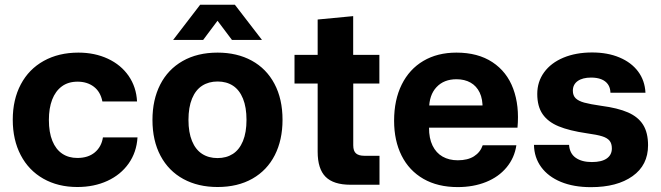

<svg xmlns="http://www.w3.org/2000/svg" viewBox="-20 -763 2729 793"><path d="M32.7 -268.4Q32.7 -351.7 65.9 -414.5Q99.1 -477.3 160.7 -511.5Q222.3 -545.7 303.9 -545.7Q371.4 -545.7 425.7 -520.4Q480 -495 511.5 -449.2Q543 -403.4 546 -344H402.9Q395 -384 367.5 -404.9Q340 -425.7 300.4 -425.7Q261.7 -425.7 235.4 -406.2Q209 -386.7 195.4 -351.4Q181.9 -316 181.9 -267.7Q181.9 -216.3 196.3 -181.1Q210.7 -145.9 237.1 -128.2Q263.4 -110.6 299.4 -110.6Q344 -110.6 371.6 -133.6Q399.1 -156.7 405.1 -195.4H547.9Q544.1 -134.1 511.3 -87.6Q478.4 -41.1 423.5 -15.9Q368.6 9.4 299.4 9.4Q219.6 9.4 159 -25Q98.4 -59.4 65.6 -122.3Q32.7 -185.1 32.7 -268.4Z M609.7 -267.7Q609.7 -350.7 641.6 -413.5Q673.6 -476.3 734.4 -511Q795.3 -545.7 878.7 -545.7Q959 -545.7 1019.7 -512.6Q1080.4 -479.4 1113.6 -416.8Q1146.9 -354.1 1146.9 -268Q1146.9 -185 1115.1 -122.4Q1083.3 -59.7 1022.6 -25.1Q961.9 9.4 878.7 9.4Q798.1 9.4 737.3 -23.7Q676.4 -56.9 643.1 -119.4Q609.7 -181.9 609.7 -267.7ZM998.1 -268Q998.1 -319.9 983.6 -355.6Q969.1 -391.3 942.4 -408.9Q915.7 -426.4 878.7 -426.4Q842 -426.4 815 -409Q788 -391.6 773.2 -355.9Q758.4 -320.1 758.4 -267.7Q758.4 -216.1 773.1 -180.6Q787.7 -145 814.6 -127.6Q841.4 -110.1 878.4 -110.1Q915.1 -110.1 941.9 -127.4Q968.6 -144.7 983.4 -180.3Q998.1 -215.9 998.1 -268ZM806.7 -743.4H950.1L1062 -598.1H938L878.4 -677.3L819.1 -598.1H695.1Z M1292 -136.3V-417.9H1196.4V-536.3H1292V-682.4L1438.7 -696.4V-536.3H1546.9V-417.9H1439V-163.1Q1439 -139.1 1450.4 -129.4Q1461.9 -119.6 1484.6 -119.6H1547.4V0H1427.3Q1357.4 0 1324.7 -32.8Q1292 -65.6 1292 -136.3Z M1607.7 -264.3Q1607.7 -350.3 1639.2 -413.8Q1670.7 -477.3 1728.7 -511.5Q1786.7 -545.7 1865.3 -545.7Q1954 -545.7 2013.8 -506.2Q2073.7 -466.7 2099.7 -396.5Q2125.7 -326.3 2117.3 -235.7H1752Q1751.7 -192 1766.5 -161.7Q1781.3 -131.3 1808 -116.2Q1834.7 -101 1870.7 -101Q1912 -101 1937.8 -117.5Q1963.7 -134 1973.7 -163H2112.7Q2105 -111 2072.3 -71.7Q2039.7 -32.3 1987.5 -11.3Q1935.3 9.7 1870.7 9.7Q1788 9.7 1728.8 -24.3Q1669.7 -58.3 1638.7 -120.2Q1607.7 -182 1607.7 -264.3ZM1739.3 -327.3H1986.7L1973 -313Q1974.3 -353.3 1961.2 -380.7Q1948 -408 1923.5 -421.8Q1899 -435.7 1865.3 -435.7Q1813.3 -435.7 1782.8 -403Q1752.3 -370.3 1752.3 -313Z M2185.4 -164.7H2330.3Q2332.9 -128.9 2357.9 -111.3Q2383 -93.7 2424.6 -93.7Q2465 -93.7 2486.1 -108.5Q2507.1 -123.3 2507.1 -149.9Q2507.1 -170.4 2497.4 -182.1Q2487.6 -193.7 2466.9 -200.1Q2446.1 -206.6 2404.1 -212.4Q2331 -223.1 2287.1 -241.4Q2243.1 -259.6 2221.1 -291.6Q2199 -323.6 2199 -375Q2199 -425.6 2227.4 -464.5Q2255.7 -503.4 2307.2 -524.9Q2358.7 -546.3 2425.6 -546.3Q2489.7 -546.3 2538.7 -525.6Q2587.7 -505 2615.6 -467.6Q2643.4 -430.3 2645.9 -380.1H2501.3Q2500.7 -401.4 2490.6 -415.2Q2480.6 -429 2463.1 -435.8Q2445.6 -442.6 2421.6 -442.6Q2386.1 -442.6 2366.1 -428.4Q2346 -414.1 2346 -388.3Q2346 -368.6 2357.5 -357.2Q2369 -345.9 2393 -339.2Q2417 -332.6 2463 -326Q2531.9 -317 2573.9 -298.6Q2615.9 -280.1 2636.2 -247.6Q2656.6 -215 2656.6 -162.9Q2656.6 -81 2592.6 -35.5Q2528.7 10 2420.7 10Q2349.7 10 2297 -11.6Q2244.3 -33.3 2215.3 -72.9Q2186.3 -112.4 2185.4 -164.7Z"/></svg>

Font: Mona Sans VF XLt
Style: Regular
Weight: 200
Designer: Deni Anggara
Foundry: GitHub
Version: Version 2.000;Glyphs 3.2.3 (3260)